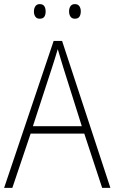

<svg xmlns="http://www.w3.org/2000/svg" viewBox="-20 -914 557 934"><path d="M477 0 390 -264H129L40 0H0L241 -715H282L517 0ZM288 -585Q282 -605 275 -628Q268 -651 261 -675Q254 -652 247 -629Q240 -606 233 -585L140 -300H378ZM145 -858Q145 -873 152 -883.5Q159 -894 173 -894Q189 -894 195.5 -884Q202 -874 202 -858Q202 -842 195.5 -832.5Q189 -823 173 -823Q159 -823 152 -833Q145 -843 145 -858ZM316 -859Q316 -874 323 -884Q330 -894 344 -894Q359 -894 366 -884Q373 -874 373 -859Q373 -843 366.5 -833Q360 -823 344 -823Q330 -823 323 -833Q316 -843 316 -859Z"/></svg>

Font: Noto Sans Hebrew SemiCondensed ExtraLight
Style: Regular
Weight: 200
Width: 4
Designer: Monotype Design Team
Foundry: Monotype Imaging Inc.
Version: Version 2.004; ttfautohint (v1.8.4.7-5d5b)